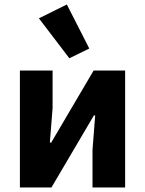

<svg xmlns="http://www.w3.org/2000/svg" viewBox="-20 -827 640 847"><path d="M67.8 0H207L394.2 -317.8H399.9L388.1 -165.8V0H532V-516H393.1L206 -198.2H199.9L212 -350.1V-516H67.8ZM151.6 -746.1 285.9 -570 373.9 -612.9 274.9 -807.2Z"/></svg>

Font: Margiela Mono Bold
Style: Regular
Weight: 700
Designer: Mike Abbink, Paul van der Laan, Pieter van Rosmalen
Foundry: Bold Monday
Version: Version 2.003 2021